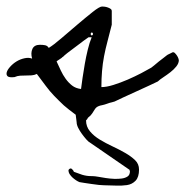

<svg xmlns="http://www.w3.org/2000/svg" viewBox="-59 -368 577 598"><path d="M188.5 199.2Q183.6 197.3 177.7 193.4Q171.9 189.5 167 185.1Q162.1 180.7 158.2 174.8Q154.3 168.9 154.3 162.1Q154.3 161.1 156.2 159.2Q158.2 157.2 159.2 157.2H160.2L162.1 156.2L163.1 157.2Q165 158.2 168 161.6Q170.9 165 170.9 167Q182.6 170.9 189.9 173.8Q197.3 176.8 204.1 178.2Q210.9 179.7 217.3 180.2Q223.6 180.7 231.4 180.7Q236.3 180.7 247.1 182.6Q257.8 184.6 270.5 186.5Q283.2 188.5 296.4 189Q309.6 189.5 320.3 188Q331.1 186.5 338.4 181.6Q345.7 176.8 345.7 165Q345.7 164.1 344.7 163.1V161.1L222.7 77.1Q216.8 74.2 210 66.4Q203.1 58.6 196.3 49.3Q189.5 40 184.6 30.3Q179.7 20.5 179.7 12.7Q177.7 -1 176.8 -10.7Q155.3 -26.4 139.6 -40Q123 -55.7 109.4 -69.8Q95.7 -84 83.5 -100.6Q71.3 -117.2 55.7 -137.7Q47.9 -133.8 39.1 -133.3Q30.3 -132.8 21.5 -132.8Q12.7 -132.8 3.9 -132.3Q-4.9 -131.8 -13.7 -127.9Q-30.3 -126 -35.2 -130.4Q-40 -134.8 -38.1 -142.6Q-36.1 -150.4 -27.3 -160.2Q-18.6 -169.9 -7.3 -176.8Q3.9 -183.6 17.1 -186.5Q30.3 -189.5 41 -185.5Q36.1 -203.1 42 -215.8Q47.9 -228.5 65.4 -228.5Q74.2 -228.5 81.5 -227.1Q88.9 -225.6 92.8 -218.8Q107.4 -227.5 131.8 -248.5Q156.2 -269.5 182.1 -291.5Q208 -313.5 229.5 -330.6Q251 -347.7 258.8 -347.7Q261.7 -347.7 266.6 -347.2Q271.5 -346.7 276.9 -344.7Q282.2 -342.8 285.6 -340.3Q289.1 -337.9 289.1 -333V-291Q282.2 -263.7 275.9 -239.7Q269.5 -215.8 265.1 -192.9Q260.7 -169.9 258.8 -146.5Q256.8 -123 256.8 -96.7Q272.5 -96.7 294.4 -103.5Q316.4 -110.4 338.9 -120.1Q361.3 -129.9 380.9 -140.1Q400.4 -150.4 412.1 -157.2Q414.1 -158.2 420.9 -164.1Q427.7 -169.9 435.5 -176.3Q443.4 -182.6 450.7 -188Q458 -193.4 460 -195.3Q461.9 -197.3 469.7 -200.7Q477.5 -204.1 478.5 -205.1Q482.4 -206.1 485.8 -202.6Q489.3 -199.2 492.2 -194.8Q495.1 -190.4 496.6 -186Q498 -181.6 498 -180.7Q498 -170.9 490.2 -161.1Q482.4 -151.4 471.7 -143.1Q460.9 -134.8 449.7 -127.4Q438.5 -120.1 432.6 -114.3Q424.8 -110.4 405.8 -101.6Q386.7 -92.8 365.2 -83Q343.8 -73.2 324.7 -64.5Q305.7 -55.7 297.9 -51.8Q295.9 -50.8 289.1 -49.3Q282.2 -47.9 274.4 -44.9Q266.6 -42 259.3 -40.5Q252 -39.1 250 -38.1Q241.2 -35.2 236.8 -28.3Q232.4 -21.5 228 -14.6Q223.6 -7.8 216.8 -2.9Q215.8 -2 214.8 -1Q212.9 3.9 209 6.8Q209 26.4 221.2 41Q233.4 55.7 252 66.9Q270.5 78.1 291.5 87.9Q312.5 97.7 331.1 108.4Q349.6 119.1 361.8 130.9Q374 142.6 374 160.2Q374 183.6 363.3 194.8Q352.5 206.1 336.4 208.5Q320.3 210.9 300.8 210Q281.2 209 264.6 209Q259.8 209 249 208Q238.3 207 226.6 205.1Q214.8 203.1 203.6 201.7Q192.4 200.2 188.5 199.2ZM117.2 -176.8Q124 -162.1 130.4 -148.4Q136.7 -134.8 145.5 -122.6Q154.3 -110.4 165.5 -101.6Q176.8 -92.8 193.4 -90.8Q195.3 -105.5 198.2 -126Q201.2 -146.5 205.1 -168.9Q209 -191.4 214.4 -213.4Q219.7 -235.4 226.6 -252H216.8Q201.2 -241.2 187.5 -230.5Q174.8 -220.7 162.1 -211.4Q149.4 -202.1 141.6 -195.3L138.7 -192.4Q136.7 -190.4 135.7 -190.4Q134.8 -188.5 127 -183.6Q119.1 -178.7 117.2 -176.8ZM226.6 -266.6Q223.6 -266.6 223.6 -262.2Q223.6 -257.8 226.6 -257.8Q230.5 -257.8 230.5 -262.2Q230.5 -266.6 226.6 -266.6Z"/></svg>

Font: Cedarville Cursive
Style: Regular
Weight: 400
Designer: Kimberly Geswein
Foundry: Kimberly Geswein
Version: Version 1.001 2010